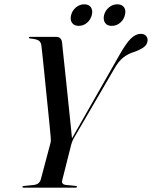

<svg xmlns="http://www.w3.org/2000/svg" viewBox="-20 -871 705 891"><path d="M337.5 -4.5Q337.5 0 328 0H89.5Q84 0 84 -4Q84 -7.5 91.5 -8L135 -12.5Q151 -14 159 -21.5Q167 -29 169.5 -39L213.5 -204.5Q216.5 -214.5 216 -223Q215.5 -231.5 214.5 -242Q214 -249.5 211 -281Q208 -312.5 203.2 -358Q198.5 -403.5 193.5 -453.2Q188.5 -503 184 -547.8Q179.5 -592.5 176.2 -623Q173 -653.5 172 -659.5Q170 -675.5 159.8 -682.5Q149.5 -689.5 120 -692.5Q114 -693 114 -696.5Q114 -700 119.5 -700H241Q264.5 -700 268 -674Q268.5 -667 271.8 -636Q275 -605 280 -559.5Q285 -514 290.2 -462.5Q295.5 -411 300.5 -363Q305.5 -315 309.2 -279Q313 -243 314 -229L531.5 -611Q564.5 -670 587.2 -692Q610 -714 633.5 -714Q648.5 -714 656.8 -705.5Q665 -697 665 -684.5Q664.5 -666 649 -653.5Q633.5 -641 604 -630.5Q574 -621.5 552 -604Q530 -586.5 511 -553L321 -227Q317 -219.5 314.8 -213.2Q312.5 -207 310.5 -200L269 -35.5Q266.5 -25.5 270.2 -19.8Q274 -14 288 -12.5L329 -8.5Q337.5 -7.5 337.5 -4.5ZM345.5 -751Q324 -751 314.2 -765.2Q304.5 -779.5 310 -801Q315.5 -822.5 332.5 -836.8Q349.5 -851 371 -851Q392.5 -851 402 -836.8Q411.5 -822.5 406 -801Q400.5 -779.5 383.8 -765.2Q367 -751 345.5 -751ZM498.5 -751Q477 -751 467.5 -765.2Q458 -779.5 463 -801Q468.5 -822.5 485.8 -836.8Q503 -851 524 -851Q546 -851 555.8 -836.8Q565.5 -822.5 559.5 -801Q554.5 -779.5 537.5 -765.2Q520.5 -751 498.5 -751Z"/></svg>

Font: Fraunces 144pt
Style: Italic
Weight: 400
Italic angle: -16°
Version: Version 1.000;[b76b70a41]